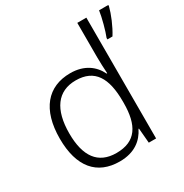

<svg xmlns="http://www.w3.org/2000/svg" viewBox="-176 -898 1003 1046"><g transform="rotate(-30 325.0 -375.0)"><path d="M279 10C374 10 427 -36 455 -93H458L466 0H512V-760H455V-545C455 -514 457 -472 459 -441H455C428 -498 373 -542 284 -542C142 -542 57 -444 57 -261C57 -83 137 10 279 10ZM650 -753V-760H592C586 -717 566 -643 552 -609V-600H584C613 -646 639 -709 650 -753ZM286 -39C171 -39 116 -116 116 -260C116 -410 176 -493 290 -493C409 -493 456 -413 456 -266V-257C456 -116 409 -39 286 -39Z"/></g></svg>

Font: Noto Sans Khmer UI Light
Style: Regular
Weight: 300
Designer: Danh Hong and the Monotype Design Team
Foundry: Monotype Imaging Inc.
Version: Version 2.002